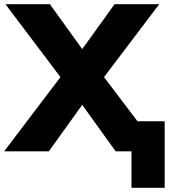

<svg xmlns="http://www.w3.org/2000/svg" viewBox="-45 -725 814 920"><path d="M585 175V0H525V-144H744V175ZM-25 0 276 -397V-314L-19 -705H194L379 -448H319L504 -705H718L422 -314V-397L723 0H509L320 -263H378L189 0Z"/></svg>

Font: Nunito Sans 12pt Black
Style: Regular
Weight: 900
Designer: Vernon Adams
Foundry: Vernon Adams
Version: Version 3.101;gftools[0.9.27]